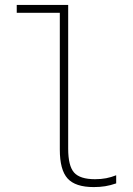

<svg xmlns="http://www.w3.org/2000/svg" viewBox="-20 -750 540 780"><path d="M361 10Q286 10 254.5 -25Q223 -60 223 -142V-698H48V-730H257V-146Q257 -76 281 -49Q305 -22 366 -22Q391 -22 411.5 -26Q432 -30 452 -38V-5Q429 3 407.5 6.5Q386 10 361 10Z"/></svg>

Font: M PLUS Code Latin ExtraLight
Style: Regular
Weight: 250
Designer: Coji Morishita
Foundry: UNDERFOREST DESIGN
Version: Version 1.002; ttfautohint (v1.8.3)